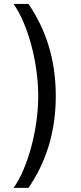

<svg xmlns="http://www.w3.org/2000/svg" viewBox="-20 -781 402 949"><path d="M255.7 -306.8C255.7 -485.8 207.4 -634.9 120.7 -761.4H46.9C115.1 -667.6 169 -475.9 169 -306.8C169 -137.8 115.1 54 46.9 147.7H120.7C207.4 21.3 255.7 -127.8 255.7 -306.8Z"/></svg>

Font: Margiela Sans
Style: Regular
Weight: 400
Designer: Stefan Endress, Andreas Faust
Version: Version 1.100;FEAKit 1.0